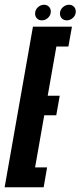

<svg xmlns="http://www.w3.org/2000/svg" viewBox="-60 -787 339 807"><path d="M-40.5 0 78.5 -675H242.5L227.5 -591.5H177L140.5 -384.5H191L176.5 -302.5H126L87.5 -83.5H138L123.5 0ZM116 -701.5Q103.5 -701.5 95.5 -709.5Q87.5 -717.5 87.5 -730Q87.5 -745.5 99 -756.2Q110.5 -767 125.5 -767Q137.5 -767 145.5 -759Q153.5 -751 153.5 -738.5Q153.5 -723 142 -712.2Q130.5 -701.5 116 -701.5ZM221 -701.5Q208 -701.5 200 -709.5Q192 -717.5 192 -730Q192 -745.5 203.8 -756.2Q215.5 -767 230 -767Q242.5 -767 250.5 -759Q258.5 -751 258.5 -738.5Q258.5 -723 246.8 -712.2Q235 -701.5 221 -701.5Z"/></svg>

Font: Anybody UltraCondensed SemiBold
Style: Italic
Weight: 600
Width: 1
Italic angle: -10°
Designer: Tyler Finck
Foundry: Etcetera Type Company
Version: Version 1.010; ttfautohint (v1.8.3) -l 8 -r 50 -G 200 -x 14 